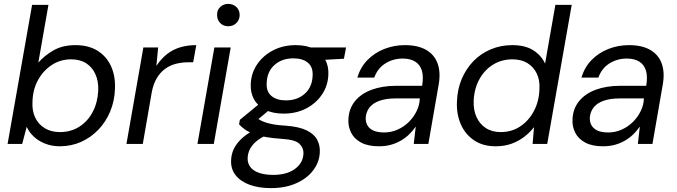

<svg xmlns="http://www.w3.org/2000/svg" viewBox="-20 -740 3480 987"><path d="M287 12Q247 12 212.5 -1.5Q178 -15 154 -37.5Q130 -60 118 -87H117L94 0H19L145 -715H229L177 -418Q207 -453 254 -480.5Q301 -508 368 -508Q436 -508 482.5 -478.5Q529 -449 551.5 -398Q574 -347 571 -283Q569 -221 546.5 -167Q524 -113 485.5 -73Q447 -33 396.5 -10.5Q346 12 287 12ZM288 -61Q344 -61 387.5 -88.5Q431 -116 456.5 -164.5Q482 -213 485 -274Q487 -321 471 -357.5Q455 -394 423.5 -414.5Q392 -435 346 -435Q291 -435 247 -406.5Q203 -378 176 -329.5Q149 -281 147 -219Q144 -172 160.5 -136.5Q177 -101 210 -81Q243 -61 288 -61Z M630 0 717 -496H793L784 -403H785Q810 -440 840 -463Q870 -486 907 -497Q944 -508 989 -508L973 -420H951Q915 -420 884 -412Q853 -404 828 -385.5Q803 -367 785.5 -337.5Q768 -308 760 -265L714 0Z M995 0 1082 -496H1166L1079 0ZM1154 -605Q1128 -605 1112 -621.5Q1096 -638 1096 -663Q1095 -688 1112 -704Q1129 -720 1154 -720Q1178 -720 1195 -704Q1212 -688 1212 -663Q1212 -638 1195 -621.5Q1178 -605 1154 -605Z M1373 227Q1310 227 1263.5 210Q1217 193 1191.5 161Q1166 129 1168 84Q1169 51 1183.5 22.5Q1198 -6 1226 -31Q1254 -56 1297 -77L1347 -44Q1300 -22 1277 7.5Q1254 37 1253 72Q1252 98 1266.5 118Q1281 138 1311.5 148.5Q1342 159 1385 159Q1454 159 1496 128.5Q1538 98 1540 49Q1541 20 1519 -1Q1497 -22 1431 -26Q1383 -29 1347 -35.5Q1311 -42 1285 -51.5Q1259 -61 1240.5 -73.5Q1222 -86 1209 -101L1213 -124L1321 -213L1380 -188L1274 -99L1291 -139Q1304 -130 1316.5 -123Q1329 -116 1345.5 -110.5Q1362 -105 1386.5 -100.5Q1411 -96 1448 -94Q1517 -89 1556 -70Q1595 -51 1610.5 -21.5Q1626 8 1624 43Q1622 93 1590.5 135Q1559 177 1503 202Q1447 227 1373 227ZM1438 -156Q1381 -156 1342.5 -176Q1304 -196 1285.5 -230Q1267 -264 1269 -307Q1271 -364 1302 -409.5Q1333 -455 1384.5 -481.5Q1436 -508 1500 -508Q1557 -508 1595 -488Q1633 -468 1651.5 -434Q1670 -400 1668 -357Q1666 -300 1635.5 -254.5Q1605 -209 1554 -182.5Q1503 -156 1438 -156ZM1450 -224Q1509 -224 1547 -258.5Q1585 -293 1587 -350Q1590 -394 1563.5 -417Q1537 -440 1488 -440Q1429 -440 1391 -406Q1353 -372 1351 -314Q1348 -270 1375 -247Q1402 -224 1450 -224ZM1567 -428 1553 -496H1759L1748 -438Z M1928 12Q1872 12 1836.5 -7Q1801 -26 1785 -58Q1769 -90 1771 -126Q1773 -180 1804 -219Q1835 -258 1890 -278.5Q1945 -299 2017 -299H2150Q2158 -347 2148.5 -377.5Q2139 -408 2114 -423.5Q2089 -439 2050 -439Q2001 -439 1961 -414Q1921 -389 1904 -341H1817Q1833 -395 1869.5 -432Q1906 -469 1956 -488.5Q2006 -508 2061 -508Q2129 -508 2171.5 -483Q2214 -458 2230 -412.5Q2246 -367 2235 -305L2182 0H2107L2117 -88H2116Q2101 -66 2082 -48Q2063 -30 2039.5 -16.5Q2016 -3 1988.5 4.5Q1961 12 1928 12ZM1954 -59Q1991 -59 2023.5 -73.5Q2056 -88 2081 -112.5Q2106 -137 2121.5 -168.5Q2137 -200 2138 -233V-234H2012Q1965 -234 1931 -222Q1897 -210 1879.5 -187.5Q1862 -165 1860 -135Q1859 -99 1883 -79Q1907 -59 1954 -59Z M2528 12Q2462 12 2416.5 -19Q2371 -50 2348.5 -102Q2326 -154 2329 -217Q2331 -281 2353.5 -334Q2376 -387 2414 -426Q2452 -465 2503 -486.5Q2554 -508 2613 -508Q2680 -508 2721.5 -481.5Q2763 -455 2782 -413L2835 -715H2919L2793 0H2718L2725 -85H2724Q2703 -58 2674 -36Q2645 -14 2609 -1Q2573 12 2528 12ZM2554 -61Q2610 -61 2654 -90Q2698 -119 2724.5 -169Q2751 -219 2753 -280Q2756 -327 2739.5 -361.5Q2723 -396 2691.5 -415.5Q2660 -435 2614 -435Q2559 -435 2515 -408Q2471 -381 2444.5 -333Q2418 -285 2415 -223Q2413 -176 2429 -139.5Q2445 -103 2477 -82Q2509 -61 2554 -61Z M3080 12Q3024 12 2988.5 -7Q2953 -26 2937 -58Q2921 -90 2923 -126Q2925 -180 2956 -219Q2987 -258 3042 -278.5Q3097 -299 3169 -299H3302Q3310 -347 3300.5 -377.5Q3291 -408 3266 -423.5Q3241 -439 3202 -439Q3153 -439 3113 -414Q3073 -389 3056 -341H2969Q2985 -395 3021.5 -432Q3058 -469 3108 -488.5Q3158 -508 3213 -508Q3281 -508 3323.5 -483Q3366 -458 3382 -412.5Q3398 -367 3387 -305L3334 0H3259L3269 -88H3268Q3253 -66 3234 -48Q3215 -30 3191.5 -16.5Q3168 -3 3140.5 4.5Q3113 12 3080 12ZM3106 -59Q3143 -59 3175.5 -73.5Q3208 -88 3233 -112.5Q3258 -137 3273.5 -168.5Q3289 -200 3290 -233V-234H3164Q3117 -234 3083 -222Q3049 -210 3031.5 -187.5Q3014 -165 3012 -135Q3011 -99 3035 -79Q3059 -59 3106 -59Z"/></svg>

Font: DM Sans 28pt
Style: Italic
Weight: 400
Italic angle: -10°
Version: Version 4.004;gftools[0.9.30]